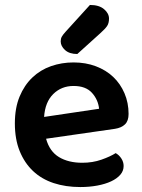

<svg xmlns="http://www.w3.org/2000/svg" viewBox="-20 -740 574 775"><path d="M166 -180Q180 -129 218 -106Q256 -83 312 -83Q354 -83 389.5 -95.5Q425 -108 447 -122Q461 -114 470 -100Q479 -86 479 -70Q479 -50 465.5 -34.5Q452 -19 428.5 -8Q405 3 373 9Q341 15 304 15Q245 15 196.5 -1Q148 -17 113.5 -49.5Q79 -82 59.5 -130Q40 -178 40 -242Q40 -304 59 -350Q78 -396 110.5 -427Q143 -458 186 -473Q229 -488 277 -488Q326 -488 367 -472.5Q408 -457 437 -429.5Q466 -402 482.5 -363.5Q499 -325 499 -280Q499 -252 484.5 -238Q470 -224 444 -220ZM158 -268 380 -301Q376 -338 351 -365.5Q326 -393 277 -393Q228 -393 195 -360.5Q162 -328 158 -268ZM343 -720Q380 -720 400 -703Q420 -686 420 -665Q420 -646 412 -634.5Q404 -623 385 -606L292 -522Q260 -522 242.5 -538Q225 -554 225 -573Q225 -584 229.5 -592Q234 -600 244 -611Z"/></svg>

Font: Baloo 2 Latin SemiBold
Style: Regular
Weight: 400
Designer: Sarang Kulkarni and Ek Type
Foundry: Ek Type
Version: Version 1.001